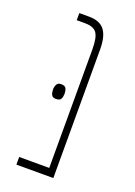

<svg xmlns="http://www.w3.org/2000/svg" viewBox="-118 -634 481 684"><g transform="rotate(20 122.5 -292.0)"><path d="M35 0V-29H149V-479Q149 -523 137 -540Q125 -557 93 -557H61V-584H98Q139 -584 157 -560.5Q175 -537 175 -487V0ZM66 -296Q66 -307 70.5 -315.5Q75 -324 87 -324Q102 -324 106 -315.5Q110 -307 110 -296Q110 -285 106 -276.5Q102 -268 87 -268Q74 -268 70 -276.5Q66 -285 66 -296Z"/></g></svg>

Font: Noto Sans Hebrew ExtraCondensed Thin
Style: Regular
Weight: 100
Width: 2
Designer: Monotype Design Team
Foundry: Monotype Imaging Inc.
Version: Version 2.004; ttfautohint (v1.8.4.7-5d5b)